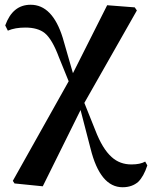

<svg xmlns="http://www.w3.org/2000/svg" viewBox="-20 -568 640 808"><path d="M496 220C523 220 545 212 562 197C577 182 590 159 600 128L591 112C577 120 558 124 533 124C501 124 473 114 450 93C424 70 401 32 381 -20L335 -135L556 -524L547 -537L431 -546L287 -260L244 -409C215 -502 170 -548 109 -548C58 -548 23 -519 2 -461L13 -439C34 -448 58 -452 87 -452C122 -452 149 -444 168 -429C189 -412 209 -378 228 -327L269 -226L34 193L41 204L160 216L319 -105L361 57C388 166 433 220 496 220Z"/></svg>

Font: AllPunType Bold
Style: Regular
Weight: 700
Version: 1.0